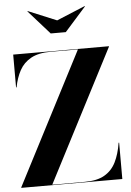

<svg xmlns="http://www.w3.org/2000/svg" viewBox="-63 -1032 739 1079"><g transform="rotate(-5 306.0 -493.0)"><path d="M12.5 0V-2.5L397.5 -747.5H243Q174.5 -747.5 132.2 -724Q90 -700.5 67.8 -659.5Q45.5 -618.5 35.5 -565H32.5V-750H572.5V-747.5L187.5 -2.5H372Q440.5 -2.5 482.5 -26.8Q524.5 -51 547 -96.2Q569.5 -141.5 579.5 -205H582.5V0ZM253 -850 133 -985 135 -986.5 295.5 -920 456 -986.5 458 -985 338 -850Z"/></g></svg>

Font: Bodoni Moda 72pt
Style: Bold
Weight: 700
Designer: Owen Earl
Foundry: indestructible type
Version: Version 2.004